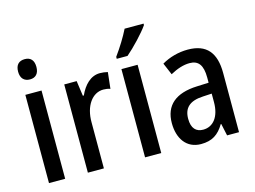

<svg xmlns="http://www.w3.org/2000/svg" viewBox="-103 -1038 1505 1135"><g transform="rotate(-15 649.5 -471.0)"><path d="M120 -838C84 -838 63 -818 63 -776C63 -735 85 -714 120 -714C154 -714 175 -735 175 -776C175 -817 155 -838 120 -838ZM168 -633H69V-93H168Z M527 -643C470 -643 428 -598 402 -540H396L383 -633H307V-93H405V-374C404 -475 454 -544 522 -544C535 -544 552 -542 564 -537L575 -637C559 -641 542 -643 527 -643Z M853 -850V-859H737C715 -814 681 -759 646 -711V-699H712C756 -736 826 -810 853 -850ZM756 -93V-633H657V-93Z M1065 -643C1007 -643 951 -627 905 -600L936 -527C978 -550 1017 -563 1055 -563C1109 -563 1134 -529 1134 -454V-422L1062 -419C931 -414 862 -356 862 -247C862 -153 909 -83 998 -83C1066 -83 1106 -110 1140 -167H1143L1159 -93H1232V-456C1232 -579 1180 -643 1065 -643ZM1081 -352 1135 -355V-303C1135 -213 1093 -162 1032 -162C989 -162 962 -188 962 -247C962 -312 997 -348 1081 -352Z"/></g></svg>

Font: Noto Sans Kannada UI Condensed Medium
Style: Regular
Weight: 500
Width: 3
Designer: Jelle Bosma - Monotype Design Team
Foundry: Monotype Imaging Inc.
Version: Version 2.005